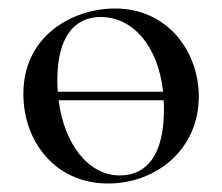

<svg xmlns="http://www.w3.org/2000/svg" viewBox="-20 -419 523 452"><path d="M251 -399C152 -399 35 -336 35 -198C35 -85 111 13 234 13C348 13 448 -67 448 -192C448 -297 375 -399 251 -399ZM217 -379C292 -379 352 -312 364 -203H116C115 -212 115 -221 115 -231C115 -329 153 -379 217 -379ZM262 -6C188 -6 131 -80 118 -183H365C366 -176 366 -169 366 -162C366 -56 327 -6 262 -6Z"/></svg>

Font: Cormorant Infant Book
Style: Regular
Weight: 500
Designer: Christian Thalmann (Catharsis Fonts)
Version: Version 1.000;PS 002.000;hotconv 1.0.88;makeotf.lib2.5.64775